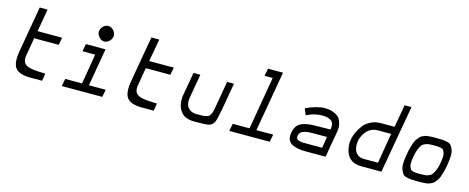

<svg xmlns="http://www.w3.org/2000/svg" viewBox="-37 -1402 5019 2053"><g transform="rotate(15 2472.0 -375.0)"><path d="M311 0Q185 0 143.5 -55.5Q102 -111 127 -250L214 -750H301L257 -500H529L513 -417H241L212 -244Q197 -183 211.5 -147.5Q226 -112 279.5 -98Q333 -84 454 -83L441 0Z M1057 -663Q1057 -631 1031 -604Q1005 -577 974 -577Q943 -577 917 -604Q891 -631 891 -663Q891 -696 917 -723Q943 -750 974 -750Q1005 -750 1031 -723Q1057 -696 1057 -663ZM659 0 675 -83H861L917 -417H776L792 -500H1009L937 -83H1123L1107 0Z M1547 0Q1421 0 1379.5 -55.5Q1338 -111 1363 -250L1450 -750H1537L1493 -500H1765L1749 -417H1477L1448 -244Q1433 -183 1447.5 -147.5Q1462 -112 1515.5 -98Q1569 -84 1690 -83L1677 0Z M2125 0Q2079 0 2043.5 -12.5Q2008 -25 1988.5 -45.5Q1969 -66 1956 -90.5Q1943 -115 1939 -139.5Q1935 -164 1934 -184.5Q1933 -205 1934 -218L1936 -230L1983 -500H2059L2012 -230V-229Q2001 -158 2038 -117Q2069 -83 2129 -83Q2172 -83 2191.5 -83.5Q2211 -84 2234 -89.5Q2257 -95 2264.5 -102Q2272 -109 2282.5 -128Q2293 -147 2297 -168Q2301 -189 2308 -230L2355 -500H2431L2383 -224Q2359 -89 2344 -57Q2325 -16 2278 -6Q2247 0 2125 0Z M2513 0 2529 -83H2715L2815 -667H2725L2741 -750H2907L2791 -83H2977L2961 0Z M3358 0Q3251 0 3197.5 -34.5Q3144 -69 3158 -152Q3166 -198 3186.5 -227Q3207 -256 3242.5 -269.5Q3278 -283 3313.5 -287.5Q3349 -292 3404 -292L3555 -295Q3567 -366 3532 -391.5Q3497 -417 3433 -417Q3395 -417 3359 -409Q3323 -401 3308 -394.5Q3293 -388 3259 -373L3230 -443Q3355 -500 3437 -500Q3497 -500 3539.5 -482Q3582 -464 3600.5 -439.5Q3619 -415 3627 -383Q3635 -351 3634 -330.5Q3633 -310 3630 -292L3579 0ZM3368 -83H3519L3539 -208H3394Q3363 -208 3342 -206.5Q3321 -205 3294 -199Q3267 -193 3251.5 -178Q3236 -163 3232 -140Q3229 -119 3237 -106.5Q3245 -94 3267.5 -89Q3290 -84 3304.5 -83.5Q3319 -83 3351 -83Q3362 -83 3368 -83Z M3975 0Q3828 0 3796 -137Q3783 -195 3792 -244Q3792 -249 3797.5 -272Q3803 -295 3821.5 -335Q3840 -375 3867 -411Q3894 -447 3944.5 -473.5Q3995 -500 4057 -500H4209L4253 -750H4329L4197 0ZM3985 -83H4137L4193 -417H4047Q3937 -417 3886 -303Q3870 -267 3870 -256V-254Q3855 -153 3906 -108Q3936 -83 3985 -83Z M4597 0Q4552 0 4529.5 -1.5Q4507 -3 4476.5 -10Q4446 -17 4433.5 -33Q4421 -49 4409.5 -77Q4398 -105 4399.5 -149.5Q4401 -194 4412 -256Q4419 -296 4428 -328.5Q4437 -361 4446 -385.5Q4455 -410 4468.5 -428Q4482 -446 4492 -458Q4502 -470 4521 -478.5Q4540 -487 4551.5 -491Q4563 -495 4587 -497Q4611 -499 4625 -499.5Q4639 -500 4668 -500Q4671 -500 4673 -500Q4718 -500 4740.5 -498.5Q4763 -497 4793.5 -490Q4824 -483 4836.5 -467Q4849 -451 4860.5 -423Q4872 -395 4870.5 -350.5Q4869 -306 4858 -244Q4851 -204 4842 -171.5Q4833 -139 4824 -114.5Q4815 -90 4801.5 -72Q4788 -54 4778 -42Q4768 -30 4749 -21.5Q4730 -13 4718.5 -9Q4707 -5 4683 -3Q4659 -1 4645 -0.5Q4631 0 4602 0Q4599 0 4597 0ZM4601 -83Q4636 -83 4654 -84.5Q4672 -86 4696.5 -95Q4721 -104 4734.5 -121.5Q4748 -139 4762 -172.5Q4776 -206 4784 -256Q4791 -296 4792 -324Q4793 -352 4786 -369.5Q4779 -387 4771.5 -397Q4764 -407 4745 -411Q4726 -415 4713.5 -416Q4701 -417 4674 -417Q4671 -417 4669 -417Q4634 -417 4616 -415.5Q4598 -414 4573.5 -405Q4549 -396 4535.5 -378.5Q4522 -361 4508 -327.5Q4494 -294 4486 -244Q4479 -204 4478 -176Q4477 -148 4484 -130.5Q4491 -113 4498.5 -103Q4506 -93 4525 -89Q4544 -85 4556.5 -84Q4569 -83 4596 -83Q4599 -83 4601 -83Z"/></g></svg>

Font: Hermit LightItalic
Style: Regular
Weight: 300
Italic angle: -10°
Designer: Pablo Caro
Version: Version 2.000;PS 002.000;hotconv 1.0.88;makeotf.lib2.5.64775